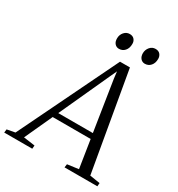

<svg xmlns="http://www.w3.org/2000/svg" viewBox="-273 -1068 1119 1206"><g transform="rotate(30 286.0 -465.0)"><path d="M-60.5 0 -57.5 -24.5 1 -35.5 347 -749H419L543 -36L617 -24.5L615 0H377L380.5 -24.5L461.5 -35.5L430 -236.5H154.5L62.5 -36L145 -24.5L143 0ZM172.5 -275.5H423.5L367 -637L361 -687L339 -639.5ZM300 -815.5Q281.5 -815.5 269.2 -829.5Q257 -843.5 257.5 -867.5Q257.5 -893 273.8 -911.8Q290 -930.5 314 -930.5Q335.5 -930.5 347.2 -917Q359 -903.5 358.5 -884Q358.5 -853 342 -834.2Q325.5 -815.5 300 -815.5ZM487.5 -815.5Q469 -815.5 456.8 -829.5Q444.5 -843.5 444.5 -867.5Q445 -893 461 -911.8Q477 -930.5 501 -930.5Q523 -930.5 534.5 -917Q546 -903.5 546 -884Q546 -853 529.5 -834.2Q513 -815.5 487.5 -815.5Z"/></g></svg>

Font: Merriweather 96pt Light
Style: Italic
Weight: 300
Italic angle: -7.8°
Version: Version 2.101